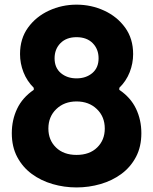

<svg xmlns="http://www.w3.org/2000/svg" viewBox="-20 -800 664 833"><path d="M312 13.2Q258.3 13.2 208 -1.5Q157.7 -16.1 117.9 -45.4Q78.1 -74.7 54.7 -118.9Q31.2 -163.1 31.2 -222.2Q31.2 -279.8 54.4 -328.4Q77.6 -377 126.5 -410.2V-418.9Q96.7 -448.7 81.8 -486.8Q66.9 -524.9 66.9 -565.4Q66.9 -632.3 101.6 -680.2Q136.2 -728 192.4 -753.9Q248.5 -779.8 312 -779.8Q376 -779.8 432.1 -753.9Q488.3 -728 522.9 -680.2Q557.6 -632.3 557.6 -565.4Q557.6 -524.9 542.7 -486.8Q527.8 -448.7 497.6 -418.9V-410.2Q546.9 -377 570.1 -328.4Q593.3 -279.8 593.3 -222.2Q593.3 -163.1 569.8 -118.9Q546.4 -74.7 506.6 -45.4Q466.8 -16.1 416.3 -1.5Q365.7 13.2 312 13.2ZM312 -460Q353 -460 380.4 -482.9Q407.7 -505.9 407.7 -546.9Q407.7 -586.9 382.1 -612.8Q356.4 -638.7 312 -638.7Q268.1 -638.7 242.4 -612.8Q216.8 -586.9 216.8 -546.9Q216.8 -505.9 244.1 -482.9Q271.5 -460 312 -460ZM312 -127.9Q368.7 -127.9 401.6 -160.2Q434.6 -192.4 434.6 -242.2Q434.6 -293.9 400.1 -326.9Q365.7 -359.9 312 -359.9Q258.8 -359.9 224.4 -326.9Q189.9 -293.9 189.9 -242.2Q189.9 -192.4 222.9 -160.2Q255.9 -127.9 312 -127.9Z"/></svg>

Font: Acari Sans Neue Black
Style: Regular
Weight: 900
Designer: Alfredo Marco Pradil
Foundry: Alfredo Marco Pradil
Version: Version 1.045;June 16, 2019;FontCreator 11.5.0.2425 64-bit; 